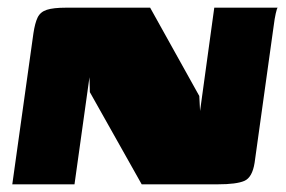

<svg xmlns="http://www.w3.org/2000/svg" viewBox="-20 -480 746 500"><path d="M12 0 67 -393Q71 -420 78 -434.5Q85 -449 102 -454.5Q119 -460 152 -460H371L499 -230L501 -191L538 -460H703Q701 -458 698 -444.5Q695 -431 693 -414.5Q691 -398 689 -386L643 -56Q637 -18 616.5 -9Q596 0 547 0H349L214 -240L213 -279L174 0Z"/></svg>

Font: Genos Thin Black
Style: Italic
Weight: 900
Italic angle: -8°
Version: Version 1.010